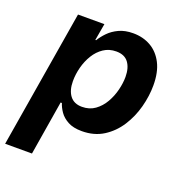

<svg xmlns="http://www.w3.org/2000/svg" viewBox="-153 -666 918 984"><g transform="rotate(20 306.5 -174.5)"><path d="M-16.7 204.1 107.8 -545.9H251.8L235.6 -454H240Q253.5 -476.7 275.7 -499.6Q297.9 -522.4 330.5 -537.6Q363.1 -552.7 407.3 -552.7Q461.3 -552.7 503.6 -528.5Q546 -504.2 570.6 -456.2Q595.1 -408.1 595.1 -336.8Q595.1 -278.4 578.9 -217.5Q562.6 -156.7 529.7 -105.4Q496.8 -54.2 446.9 -22.5Q396.9 9.1 329.7 9.1Q283 9.1 253.5 -7Q224 -23.1 207.9 -46.4Q191.9 -69.7 185.3 -91.7H178.3L129.7 204.1ZM287.9 -108.3Q328.8 -108.3 358.5 -129.7Q388.2 -151.1 407.7 -185Q427.1 -218.9 436.5 -257Q445.9 -295.1 445.9 -328.6Q445.9 -377.4 424.4 -406.4Q402.9 -435.4 357.8 -435.4Q318.8 -435.4 289.2 -415.6Q259.6 -395.8 239.8 -363.5Q220 -331.1 209.9 -292.6Q199.9 -254.2 199.9 -216.9Q199.9 -166.7 222.1 -137.5Q244.4 -108.3 287.9 -108.3Z"/></g></svg>

Font: Inter Variable
Style: Italic
Weight: 400
Italic angle: -9.39999°
Designer: Rasmus Andersson
Foundry: rsms
Version: Version 4.001;git-9221beed3